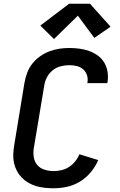

<svg xmlns="http://www.w3.org/2000/svg" viewBox="-20 -1000 640 1028"><path d="M267 8Q243 8 219.5 5.5Q196 3 174 -3.5Q152 -10 132 -21.5Q112 -33 96.5 -49Q81 -65 70.5 -85Q60 -105 55 -127.5Q50 -150 51 -174Q52 -198 56 -222L111 -557Q116 -584 125.5 -610Q135 -636 152.5 -658.5Q170 -681 194 -698Q218 -715 244 -725Q270 -735 297 -739Q324 -743 350 -743Q378 -743 405 -739.5Q432 -736 457 -727Q482 -718 503 -703Q524 -688 537.5 -666Q551 -644 555.5 -617Q560 -590 556 -563Q556 -561 555.5 -559Q555 -557 554 -555H448Q448 -556 448 -557Q448 -558 448 -559Q452 -579 445.5 -598Q439 -617 424.5 -629.5Q410 -642 390.5 -646.5Q371 -651 350 -651Q328 -651 304.5 -645Q281 -639 262 -623.5Q243 -608 231.5 -586.5Q220 -565 217 -542L161 -207Q157 -182 161 -157.5Q165 -133 180 -116Q195 -99 218.5 -91.5Q242 -84 267 -84Q288 -84 309.5 -89Q331 -94 349.5 -106Q368 -118 382.5 -136Q397 -154 405 -174L506 -143Q491 -108 466 -78Q441 -48 408.5 -28Q376 -8 339.5 0Q303 8 267 8ZM269 -791 196 -863 350 -980H462L572 -857L485 -797L397 -916Z"/></svg>

Font: Iosevka Curly SmBdEx
Style: Italic
Weight: 600
Width: 7
Italic angle: -9°
Monospace: yes
Designer: Belleve Invis
Foundry: Belleve Invis
Version: Version 11.1.0; ttfautohint (v1.8.3)